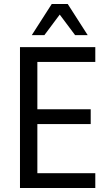

<svg xmlns="http://www.w3.org/2000/svg" viewBox="-20 -941 555 961"><path d="M80 0V-705H457V-631H167V-394H434V-320H167V-74H457V0ZM139 -765 239 -921H319L419 -765H356L279 -868L202 -765Z"/></svg>

Font: Nunito Sans 10pt Condensed Medium
Style: Regular
Weight: 500
Width: 3
Designer: Vernon Adams
Foundry: Vernon Adams
Version: Version 3.101;gftools[0.9.27]